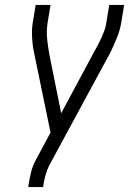

<svg xmlns="http://www.w3.org/2000/svg" viewBox="-20 -755 521 775"><path d="M94 0 95 -7Q99 -34 105.5 -60.5Q112 -87 126 -112L184 -220L122 -520Q118 -537 115 -554.5Q112 -572 110.5 -589.5Q109 -607 109 -625Q109 -643 112 -662L124 -735H184L172 -662Q167 -628 170.5 -595.5Q174 -563 180 -531L227 -298L360 -546Q368 -560 375.5 -574Q383 -588 389.5 -602.5Q396 -617 401.5 -632Q407 -647 409 -662L421 -735H481L469 -661Q466 -643 460 -625Q454 -607 446.5 -589.5Q439 -572 431 -554.5Q423 -537 413 -520L178 -86Q169 -67 163.5 -47Q158 -27 155 -7L154 0Z"/></svg>

Font: Iosevka QP Light
Style: Italic
Weight: 300
Italic angle: -9°
Designer: Belleve Invis
Foundry: Belleve Invis
Version: Version 20.0.0; ttfautohint (v1.8.4)